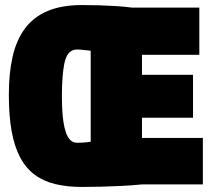

<svg xmlns="http://www.w3.org/2000/svg" viewBox="-20 -730 842 760"><path d="M783 0H542Q500 4 459.5 6Q419 8 380.5 9Q342 10 305 10Q245 10 198 -1.5Q151 -13 116.5 -39Q82 -65 59.5 -107.5Q37 -150 26 -211Q15 -272 15 -355Q15 -440 30 -506Q45 -572 79 -617.5Q113 -663 168.5 -686.5Q224 -710 305 -710Q340 -710 373 -709Q406 -708 438 -706Q470 -704 502 -700H769V-513H542V-434H744V-264H542V-184H783ZM339 -169V-529Q333 -530 327.5 -530.5Q322 -531 317.5 -531.5Q313 -532 308.5 -532.5Q304 -533 298 -533.5Q292 -534 285 -534Q272 -534 262 -528Q252 -522 245 -509Q238 -496 234 -475Q230 -454 227.5 -423Q225 -392 225 -351Q225 -310 227.5 -279Q230 -248 235 -226.5Q240 -205 247 -191.5Q254 -178 263.5 -171.5Q273 -165 285 -165Q297 -165 307 -165.5Q317 -166 325 -167Q333 -168 339 -169Z"/></svg>

Font: Georama SemiCondensed Black
Style: Regular
Weight: 900
Width: 4
Designer: Jean-Baptiste Levee
Foundry: Production Type
Version: Version 1.001